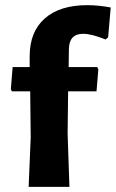

<svg xmlns="http://www.w3.org/2000/svg" viewBox="-20 -724 449 744"><path d="M357 -464 361 -455 354 -370H244L242 -207L249 0H91L99 -192L97 -370H26L22 -378L29 -464H95V-506Q95 -601 153.5 -652.5Q212 -704 318 -704Q361 -704 409 -695L399 -579L389 -571Q335 -593 302 -593Q248 -593 247 -534L246 -464Z"/></svg>

Font: Alegreya Sans ExtraBold
Style: Regular
Weight: 800
Designer: Juan Pablo del Peral
Foundry: Huerta Tipografica
Version: Version 2.007